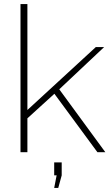

<svg xmlns="http://www.w3.org/2000/svg" viewBox="-20 -750 554 946"><path d="M460 0 248 -288 115 -167V0H81V-730H115V-208L452 -518H493L272 -310L499 0ZM247 176 259 114H247V50H284V114L267 176Z"/></svg>

Font: Raleway ExtraLight
Style: Regular
Weight: 200
Designer: Matt McInerney, Pablo Impallari, Rodrigo Fuenzalida
Foundry: Matt McInerney, Pablo Impallari, Rodrigo Fuenzalida
Version: Version 4.026